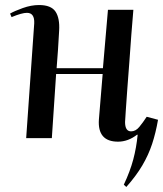

<svg xmlns="http://www.w3.org/2000/svg" viewBox="-20 -549 648 763"><path d="M388 -255H203L186 0H84L116 -456Q118 -498 87 -498Q67 -498 26 -481L20 -495Q37 -505 70.5 -517Q104 -529 135 -529Q183 -529 200.5 -503Q218 -477 215 -427Q213 -388 210.5 -351.5Q208 -315 205 -278H389L409 -510H510Q506 -466 502 -412Q498 -358 494 -302Q490 -246 486 -196.5Q482 -147 480 -111.5Q478 -76 477 -64Q477 -27 501 -27Q519 -27 533.5 -44.5Q548 -62 563 -85L608 -73Q599 -21 584.5 23Q570 67 545.5 108.5Q521 150 482 194L472 185Q497 132 509.5 85Q522 38 527 -13L525 -14Q489 14 449 14Q367 14 373 -74Z"/></svg>

Font: Literata 72pt Medium
Style: Italic
Weight: 500
Italic angle: -2°
Designer: Latin by Veronika Burian and Jose Scaglione. Greek by Irene Vlachou. Cyrillic by Vera Evstafieva
Foundry: TypeTogether
Version: Version 3.002